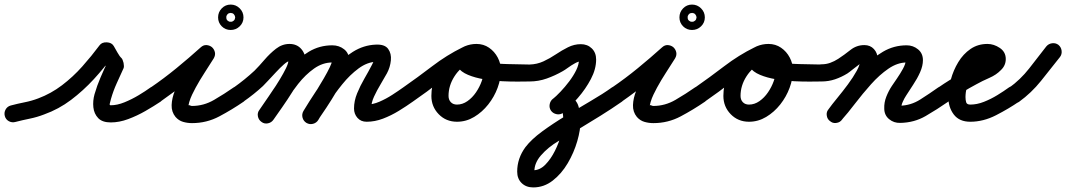

<svg xmlns="http://www.w3.org/2000/svg" viewBox="-50 -490 4660 839"><path d="M17 43Q2 47 -11.5 39.5Q-25 32 -29 17Q-33 2 -25.5 -11.5Q-18 -25 -3 -29Q27 -37 57.5 -43Q88 -49 117 -60Q173 -81 221 -117.5Q269 -154 309.5 -199.5Q350 -245 385 -292Q395 -306 417 -305Q438 -304 447 -289Q454 -277 463.5 -260Q473 -243 481 -236Q486 -231 490 -215Q493 -199 490 -192Q475 -159 460 -126Q445 -93 435 -58Q431 -43 429.5 -36.5Q428 -30 434 -30Q462 -30 494 -43Q526 -56 556 -74Q586 -92 608 -108Q608 -108 608 -108Q608 -108 608 -108Q621 -117 636.5 -114Q652 -111 661 -99Q670 -86 667 -70.5Q664 -55 652 -46Q622 -26 585.5 -5Q549 16 510 30.5Q471 45 434 45Q397 45 379 26Q361 7 358 -21Q355 -49 363 -78Q374 -116 389.5 -152Q405 -188 422 -224Q424 -227 426.5 -219.5Q429 -212 431 -203Q433 -193 433.5 -185.5Q434 -178 431 -180Q416 -193 404.5 -213Q393 -233 383 -251Q379 -258 390 -261Q401 -264 415 -263Q429 -262 439.5 -258Q450 -254 445 -248Q406 -194 360 -144Q314 -94 260.5 -53.5Q207 -13 143 10Q112 22 80 28.5Q48 35 17 43Q17 43 17 43Q17 43 17 43Z M651 -46Q639 -37 623.5 -40Q608 -43 599 -56Q590 -68 593 -83.5Q596 -99 609 -108Q666 -147 721 -192Q776 -237 827 -283Q839 -294 852.5 -293Q866 -292 876 -284Q886 -275 889 -262Q892 -249 884 -235Q864 -203 843.5 -171.5Q823 -140 805 -107Q797 -92 789.5 -76.5Q782 -61 777 -44Q776 -40 774.5 -33.5Q773 -27 773 -29Q775 -32 780 -29.5Q785 -27 789 -27Q840 -27 885.5 -53.5Q931 -80 971 -108Q971 -108 971 -108Q971 -108 971 -108Q984 -117 999.5 -114Q1015 -111 1024 -99Q1033 -86 1030 -70.5Q1027 -55 1015 -46Q964 -11 908.5 18.5Q853 48 789 48Q769 48 750 42.5Q731 37 717 21Q699 -1 700 -31Q701 -61 714.5 -94.5Q728 -128 747.5 -161.5Q767 -195 787 -224.5Q807 -254 820 -275Q828 -288 842.5 -286.5Q857 -285 869 -275Q881 -266 885 -252Q889 -238 877 -227Q824 -179 767 -133Q710 -87 651 -46Q651 -46 651 -46Q651 -46 651 -46ZM956 -433Q946 -433 941 -423Q939 -420 939 -417Q939 -416 939 -414Q939 -414 939 -412Q939 -402 949 -397Q952 -395 955 -395Q956 -395 958 -395Q960 -395 961 -395Q964 -395 967 -397Q977 -402 977 -412Q977 -413 978 -414Q978 -416 977 -417Q977 -420 975 -423Q970 -433 960 -433Q959 -433 958 -434Q958 -433 956 -433ZM903 -414Q903 -437 919 -453.5Q935 -470 958 -470Q981 -470 997.5 -453.5Q1014 -437 1014 -414Q1014 -391 997.5 -375Q981 -359 958 -359Q935 -359 919 -375Q903 -391 903 -414Z M962 -56Q953 -68 956 -83.5Q959 -99 972 -108Q1020 -142 1062 -181Q1082 -201 1105.5 -228.5Q1129 -256 1156 -277Q1183 -298 1215 -298Q1247 -298 1266 -276.5Q1285 -255 1285 -224Q1285 -200 1269 -164.5Q1253 -129 1229.5 -91.5Q1206 -54 1182.5 -20.5Q1159 13 1145 33Q1145 33 1145 33Q1145 33 1145 33Q1136 46 1120.5 49Q1105 52 1093 43Q1080 34 1077 18.5Q1074 3 1083 -9Q1091 -21 1106 -42.5Q1121 -64 1139 -90.5Q1157 -117 1173 -143.5Q1189 -170 1199.5 -191.5Q1210 -213 1210 -224Q1210 -225 1209 -226.5Q1208 -228 1213 -224Q1214 -223 1215 -223Q1207 -223 1190.5 -208.5Q1174 -194 1155.5 -174Q1137 -154 1121 -137Q1105 -120 1099 -114Q1060 -78 1014 -46Q1002 -37 986.5 -40Q971 -43 962 -56ZM1145 33Q1136 46 1120.5 49Q1105 52 1093 43Q1080 34 1077 18.5Q1074 3 1083 -9Q1112 -50 1144 -98.5Q1176 -147 1214.5 -191.5Q1253 -236 1299.5 -264Q1346 -292 1402 -292Q1432 -292 1454 -274.5Q1476 -257 1476 -225Q1476 -202 1460.5 -167Q1445 -132 1422 -93Q1399 -54 1376.5 -20Q1354 14 1340 34Q1340 34 1340 34Q1340 34 1340 34Q1332 47 1317 50.5Q1302 54 1289 45Q1276 37 1272.5 22Q1269 7 1278 -6Q1285 -17 1299.5 -40Q1314 -63 1331.5 -91.5Q1349 -120 1365 -147.5Q1381 -175 1391 -196Q1401 -217 1401 -225Q1401 -224 1402 -223Q1402 -222 1403 -220Q1407 -214 1405 -215.5Q1403 -217 1402 -217Q1360 -217 1322.5 -190.5Q1285 -164 1253 -123.5Q1221 -83 1194 -40.5Q1167 2 1145 33Q1145 33 1145 33Q1145 33 1145 33ZM1341 34Q1333 47 1318 51Q1303 55 1289 47Q1276 39 1272 24Q1268 9 1276 -5Q1300 -45 1332.5 -94Q1365 -143 1405 -188.5Q1445 -234 1492 -263.5Q1539 -293 1592 -295Q1631 -297 1646 -276.5Q1661 -256 1658 -226Q1655 -196 1641 -170Q1629 -148 1613 -121.5Q1597 -95 1584.5 -68Q1572 -41 1572 -16Q1572 -19 1569 -23Q1562 -32 1553 -32Q1552 -32 1552 -33Q1579 -33 1608 -45.5Q1637 -58 1664 -75.5Q1691 -93 1712 -108Q1712 -108 1712 -108Q1712 -108 1712 -108Q1725 -117 1740 -114Q1755 -111 1764 -98Q1773 -85 1770 -70Q1767 -55 1754 -46Q1726 -26 1692.5 -5.5Q1659 15 1623.5 28.5Q1588 42 1552 42Q1527 42 1512 25Q1497 8 1497 -16Q1497 -49 1510.5 -82Q1524 -115 1542 -146Q1560 -177 1575 -206Q1581 -217 1584 -226Q1585 -228 1584.5 -231.5Q1584 -235 1586 -233Q1588 -230 1592 -225Q1596 -220 1594 -220Q1555 -219 1517 -191Q1479 -163 1445.5 -121.5Q1412 -80 1385 -38Q1358 4 1341 34Q1341 34 1341 34Q1341 34 1341 34Z M1702 -56Q1693 -68 1696 -83.5Q1699 -99 1712 -108Q1775 -152 1838.5 -200.5Q1902 -249 1971 -283Q1971 -283 1971 -283Q1971 -283 1971 -283Q1985 -290 1999.5 -285Q2014 -280 2021 -266Q2028 -252 2023 -237.5Q2018 -223 2004 -216Q1938 -184 1876.5 -136Q1815 -88 1754 -46Q1742 -37 1726.5 -40Q1711 -43 1702 -56ZM2021 -265Q2028 -251 2022.5 -236.5Q2017 -222 2003 -215Q1962 -197 1936 -156.5Q1910 -116 1910 -71Q1910 -54 1920 -43.5Q1930 -33 1947 -33Q1971 -33 1992.5 -48Q2014 -63 2030 -86.5Q2046 -110 2055 -135.5Q2064 -161 2064 -183Q2064 -196 2055 -209Q2046 -222 2032 -222Q2025 -222 2019 -222Q2015 -221 2015 -221Q2016 -222 2017.5 -224.5Q2019 -227 2018 -226Q2018 -226 2018 -225Q2018 -225 2018 -225Q2018 -224 2018.5 -226.5Q2019 -229 2018 -230Q2017 -237 2017 -234.5Q2017 -232 2016 -236Q2017 -235 2017 -235Q2023 -231 2034 -227Q2043 -224 2052.5 -222Q2062 -220 2072 -219Q2119 -211 2167.5 -210Q2216 -209 2264 -208Q2264 -208 2264 -208Q2264 -208 2264 -208Q2280 -208 2291 -197Q2302 -186 2301 -171Q2301 -155 2290 -144Q2279 -133 2264 -134Q2249 -134 2217 -133.5Q2185 -133 2145 -135Q2105 -137 2065.5 -143.5Q2026 -150 1995 -163Q1964 -176 1950 -197Q1936 -218 1948 -251Q1948 -251 1948 -251Q1948 -250 1948 -250Q1957 -278 1981.5 -288Q2006 -298 2032 -298Q2063 -298 2087 -281.5Q2111 -265 2125 -238.5Q2139 -212 2139 -183Q2139 -146 2124.5 -106.5Q2110 -67 2083.5 -33.5Q2057 0 2022 21Q1987 42 1947 42Q1899 42 1867 9Q1835 -24 1835 -71Q1835 -116 1852.5 -157.5Q1870 -199 1900.5 -232Q1931 -265 1972 -283Q1986 -290 2000.5 -284.5Q2015 -279 2021 -265Z M2227 -171Q2226 -186 2237 -197Q2248 -208 2264 -208Q2297 -209 2325 -222Q2353 -235 2379 -252.5Q2405 -270 2432 -283.5Q2459 -297 2488 -297Q2517 -297 2536 -278.5Q2555 -260 2555 -230Q2555 -188 2532 -144.5Q2509 -101 2476 -63Q2443 -25 2414 0Q2402 11 2386.5 9.5Q2371 8 2361 -3Q2350 -15 2351.5 -30.5Q2353 -46 2364 -56Q2380 -69 2399.5 -89.5Q2419 -110 2437.5 -134.5Q2456 -159 2468 -183.5Q2480 -208 2480 -230Q2480 -230 2481 -229Q2482 -226 2485.5 -224Q2489 -222 2488 -222Q2478 -222 2462.5 -213.5Q2447 -205 2432.5 -194.5Q2418 -184 2409 -179Q2376 -160 2339.5 -147Q2303 -134 2264 -134Q2249 -133 2238 -144Q2227 -155 2227 -171ZM2411 3Q2398 12 2382.5 9Q2367 6 2358 -6Q2349 -19 2352 -34.5Q2355 -50 2367 -59Q2383 -70 2401.5 -74Q2420 -78 2438 -70Q2469 -56 2478 -25Q2487 6 2487 36Q2487 77 2472.5 127Q2458 177 2431 223Q2404 269 2365.5 299Q2327 329 2280 329Q2249 329 2229.5 310Q2210 291 2210 260Q2210 202 2246 153Q2272 119 2319 84.5Q2366 50 2421.5 16.5Q2477 -17 2531 -48.5Q2585 -80 2624 -108Q2637 -117 2652.5 -114Q2668 -111 2677 -99Q2686 -86 2683 -70.5Q2680 -55 2668 -46Q2622 -14 2574.5 15.5Q2527 45 2479 74Q2437 99 2391 126Q2345 153 2313 190Q2300 205 2292.5 222.5Q2285 240 2285 260Q2285 262 2281.5 258Q2278 254 2280 254Q2309 254 2333 229.5Q2357 205 2375 169Q2393 133 2402.5 96.5Q2412 60 2412 36Q2412 31 2410.5 15Q2409 -1 2407 -1Q2408 -1 2409 -1Q2411 0 2413 0Q2416 0 2414.5 0.5Q2413 1 2411 3Q2411 3 2411 3Q2411 3 2411 3Z M2667 -46Q2655 -37 2639.5 -40Q2624 -43 2615 -56Q2606 -68 2609 -83.5Q2612 -99 2625 -108Q2682 -147 2737 -192Q2792 -237 2843 -283Q2855 -294 2868.5 -293Q2882 -292 2892 -284Q2902 -275 2905 -262Q2908 -249 2900 -235Q2880 -203 2859.5 -171.5Q2839 -140 2821 -107Q2813 -92 2805.5 -76.5Q2798 -61 2793 -44Q2792 -40 2790.5 -33.5Q2789 -27 2789 -29Q2791 -32 2796 -29.5Q2801 -27 2805 -27Q2856 -27 2901.5 -53.5Q2947 -80 2987 -108Q2987 -108 2987 -108Q2987 -108 2987 -108Q3000 -117 3015.5 -114Q3031 -111 3040 -99Q3049 -86 3046 -70.5Q3043 -55 3031 -46Q2980 -11 2924.5 18.5Q2869 48 2805 48Q2785 48 2766 42.5Q2747 37 2733 21Q2715 -1 2716 -31Q2717 -61 2730.5 -94.5Q2744 -128 2763.5 -161.5Q2783 -195 2803 -224.5Q2823 -254 2836 -275Q2844 -288 2858.5 -286.5Q2873 -285 2885 -275Q2897 -266 2901 -252Q2905 -238 2893 -227Q2840 -179 2783 -133Q2726 -87 2667 -46Q2667 -46 2667 -46Q2667 -46 2667 -46ZM2972 -433Q2962 -433 2957 -423Q2955 -420 2955 -417Q2955 -416 2955 -414Q2955 -414 2955 -412Q2955 -402 2965 -397Q2968 -395 2971 -395Q2972 -395 2974 -395Q2976 -395 2977 -395Q2980 -395 2983 -397Q2993 -402 2993 -412Q2993 -413 2994 -414Q2994 -416 2993 -417Q2993 -420 2991 -423Q2986 -433 2976 -433Q2975 -433 2974 -434Q2974 -433 2972 -433ZM2919 -414Q2919 -437 2935 -453.5Q2951 -470 2974 -470Q2997 -470 3013.5 -453.5Q3030 -437 3030 -414Q3030 -391 3013.5 -375Q2997 -359 2974 -359Q2951 -359 2935 -375Q2919 -391 2919 -414Z M2978 -56Q2969 -68 2972 -83.5Q2975 -99 2988 -108Q3051 -152 3114.5 -200.5Q3178 -249 3247 -283Q3247 -283 3247 -283Q3247 -283 3247 -283Q3261 -290 3275.5 -285Q3290 -280 3297 -266Q3304 -252 3299 -237.5Q3294 -223 3280 -216Q3214 -184 3152.5 -136Q3091 -88 3030 -46Q3018 -37 3002.5 -40Q2987 -43 2978 -56ZM3297 -265Q3304 -251 3298.5 -236.5Q3293 -222 3279 -215Q3238 -197 3212 -156.5Q3186 -116 3186 -71Q3186 -54 3196 -43.5Q3206 -33 3223 -33Q3247 -33 3268.5 -48Q3290 -63 3306 -86.5Q3322 -110 3331 -135.5Q3340 -161 3340 -183Q3340 -196 3331 -209Q3322 -222 3308 -222Q3301 -222 3295 -222Q3291 -221 3291 -221Q3292 -222 3293.5 -224.5Q3295 -227 3294 -226Q3294 -226 3294 -225Q3294 -225 3294 -225Q3294 -224 3294.5 -226.5Q3295 -229 3294 -230Q3293 -237 3293 -234.5Q3293 -232 3292 -236Q3293 -235 3293 -235Q3299 -231 3310 -227Q3319 -224 3328.5 -222Q3338 -220 3348 -219Q3395 -211 3443.5 -210Q3492 -209 3540 -208Q3540 -208 3540 -208Q3540 -208 3540 -208Q3556 -208 3567 -197Q3578 -186 3577 -171Q3577 -155 3566 -144Q3555 -133 3540 -134Q3525 -134 3493 -133.5Q3461 -133 3421 -135Q3381 -137 3341.5 -143.5Q3302 -150 3271 -163Q3240 -176 3226 -197Q3212 -218 3224 -251Q3224 -251 3224 -251Q3224 -250 3224 -250Q3233 -278 3257.5 -288Q3282 -298 3308 -298Q3339 -298 3363 -281.5Q3387 -265 3401 -238.5Q3415 -212 3415 -183Q3415 -146 3400.5 -106.5Q3386 -67 3359.5 -33.5Q3333 0 3298 21Q3263 42 3223 42Q3175 42 3143 9Q3111 -24 3111 -71Q3111 -116 3128.5 -157.5Q3146 -199 3176.5 -232Q3207 -265 3248 -283Q3262 -290 3276.5 -284.5Q3291 -279 3297 -265Z M3540 -134Q3524 -134 3513.5 -144.5Q3503 -155 3503 -171Q3503 -187 3513.5 -198Q3524 -209 3540 -209Q3560 -209 3578 -215.5Q3596 -222 3613 -233Q3639 -250 3666 -271.5Q3693 -293 3727 -293Q3753 -293 3769 -275.5Q3785 -258 3785 -233Q3785 -198 3769 -162.5Q3753 -127 3728 -93Q3703 -59 3677 -27Q3651 5 3630 32Q3630 32 3630 32Q3630 32 3630 32Q3621 45 3605.5 47Q3590 49 3578 40Q3565 31 3563 15.5Q3561 0 3570 -12Q3585 -33 3608.5 -61.5Q3632 -90 3655 -121Q3678 -152 3694 -181Q3710 -210 3710 -233Q3710 -231 3712 -229Q3715 -223 3720 -220Q3724 -218 3727 -218Q3727 -218 3727 -218Q3718 -218 3704 -208Q3690 -198 3676 -186.5Q3662 -175 3653 -169Q3627 -153 3599 -143.5Q3571 -134 3540 -134Q3540 -134 3540 -134Q3540 -134 3540 -134ZM3576 38Q3564 28 3562.5 12.5Q3561 -3 3572 -14Q3604 -53 3641 -100.5Q3678 -148 3719.5 -192Q3761 -236 3808.5 -264Q3856 -292 3912 -292Q3940 -292 3961.5 -274.5Q3983 -257 3983 -227Q3983 -202 3970.5 -174Q3958 -146 3940.5 -120Q3923 -94 3910 -73Q3902 -61 3895 -45.5Q3888 -30 3888 -16Q3888 -16 3888 -16Q3888 -16 3888 -16Q3889 -16 3889 -16Q3889 -15 3888.5 -17Q3888 -19 3888 -20Q3887 -24 3884 -26Q3882 -28 3882 -28Q3930 -29 3971 -55Q4012 -81 4050 -108Q4050 -108 4050 -108Q4050 -108 4050 -108Q4063 -117 4078.5 -114Q4094 -111 4103 -99Q4112 -86 4109 -70.5Q4106 -55 4094 -46Q4045 -12 3995 17Q3945 46 3884 47Q3856 48 3835 30.5Q3814 13 3814 -16Q3814 -16 3814 -16Q3814 -16 3814 -16Q3814 -16 3814 -16Q3813 -42 3823 -67.5Q3833 -93 3847 -114Q3855 -126 3869.5 -147Q3884 -168 3896 -190Q3908 -212 3908 -227Q3908 -229 3908 -226.5Q3908 -224 3909 -223Q3910 -220 3912.5 -218.5Q3915 -217 3912 -217Q3872 -217 3832.5 -190Q3793 -163 3756 -121.5Q3719 -80 3686.5 -37.5Q3654 5 3628 34Q3618 46 3602.5 47.5Q3587 49 3576 38Z M4093 -46Q4081 -37 4065.5 -40Q4050 -43 4041 -56Q4032 -68 4035 -83.5Q4038 -99 4051 -108Q4100 -142 4151.5 -170Q4203 -198 4255 -226Q4263 -231 4268 -234Q4271 -236 4271 -236Q4270 -234 4270 -232Q4270 -239 4270.5 -232Q4271 -225 4271 -224Q4273 -220 4271.5 -221.5Q4270 -223 4265 -223Q4241 -223 4223 -206Q4205 -189 4193 -163.5Q4181 -138 4175 -111.5Q4169 -85 4169 -66Q4169 -53 4172 -43Q4175 -33 4190 -33Q4219 -33 4249.5 -45Q4280 -57 4308.5 -74.5Q4337 -92 4359 -108Q4372 -117 4387.5 -114Q4403 -111 4412 -99Q4421 -86 4418 -70.5Q4415 -55 4403 -46Q4358 -15 4302.5 13.5Q4247 42 4190 42Q4142 42 4118 10.5Q4094 -21 4094 -66Q4094 -102 4105 -142.5Q4116 -183 4137.5 -218.5Q4159 -254 4191 -276Q4223 -298 4265 -298Q4293 -298 4319 -280.5Q4345 -263 4345 -232Q4345 -204 4324 -184Q4304 -163 4273 -149.5Q4242 -136 4217 -122Q4185 -105 4154 -86Q4123 -67 4093 -46Q4093 -46 4093 -46Q4093 -46 4093 -46Z M4403 -45Q4390 -36 4374.5 -38.5Q4359 -41 4350 -54Q4341 -67 4344 -82Q4347 -97 4359 -106Q4409 -142 4447 -190.5Q4485 -239 4522 -287Q4522 -287 4522 -287Q4522 -287 4522 -287Q4532 -299 4547.5 -301Q4563 -303 4575 -294Q4587 -284 4589 -268.5Q4591 -253 4582 -241Q4541 -189 4499 -136.5Q4457 -84 4403 -45Q4403 -45 4403 -45Q4403 -45 4403 -45Z"/></svg>

Font: FRB American Cursive Guidelines Arrows Extrabold
Style: Bold Italic
Weight: 800
Italic angle: -25°
Version: Version 2.0;Modular Font Editor K font №1